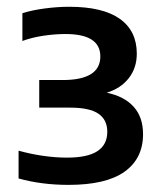

<svg xmlns="http://www.w3.org/2000/svg" viewBox="-20 -458 474 553"><path d="M392 -71.5Q392 -1.5 338.8 36.5Q285.5 74.5 177.5 74.5Q99.5 74.5 33.5 56V-24Q67.5 -14.5 103.8 -9.2Q140 -4 172.5 -4Q232.5 -4 260.8 -22.8Q289 -41.5 289 -78.5Q289 -113 263.5 -130.5Q238 -148 182 -148H93V-227.5H160.5Q269 -227.5 269 -295.5Q269 -360 168.5 -360Q137.5 -360 104.5 -355Q71.5 -350 44.5 -340V-420Q71 -428.5 108 -433.5Q145 -438.5 179.5 -438.5Q276 -438.5 325 -403.8Q374 -369 374 -303.5Q374 -262.5 351 -233Q328 -203.5 287.5 -191Q338 -180.5 365 -150.5Q392 -120.5 392 -71.5Z"/></svg>

Font: Encode Sans Semi Expanded SmBd
Style: Regular
Weight: 600
Width: 6
Designer: Multiple Designers
Foundry: Impallari Type
Version: Version 2.000